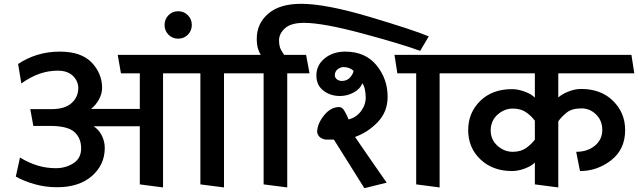

<svg xmlns="http://www.w3.org/2000/svg" viewBox="-20 -968 3350 1008"><path d="M530 -191Q530 -103 462.5 -44Q395 15 279 15Q219 15 162 -1Q105 -17 63 -41L85 -141Q131 -113 177 -99Q223 -85 273 -85Q325 -85 365.5 -111Q406 -137 406 -189Q406 -243 370.5 -275Q335 -307 242 -307H155L139 -395H249Q321 -395 356 -427Q391 -459 391 -505Q391 -542 363 -569.5Q335 -597 283 -597Q234 -597 188 -581Q142 -565 92 -530Q88 -555 83.5 -581Q79 -607 75 -632Q121 -663 176 -680Q231 -697 294 -697Q407 -697 461.5 -639.5Q516 -582 516 -507Q516 -476 499.5 -446Q483 -416 458 -396H714V-583H615L598 -680H1255L1272 -583H1156V16L1032 0V-583H836V16L714 0V-305H472Q500 -286 515 -255.5Q530 -225 530 -191Z M915 -765Q885 -765 864.5 -786Q844 -807 844 -837Q844 -867 864.5 -888Q885 -909 915 -909Q946 -909 966.5 -888Q987 -867 987 -837Q987 -807 966.5 -786Q946 -765 915 -765Z M2186 -701Q2085 -738 1880 -793Q1675 -848 1576 -848Q1508 -848 1476.5 -820Q1445 -792 1445 -756Q1445 -725 1455.5 -706Q1466 -687 1472 -680H1587L1605 -583H1488V16L1364 0V-583H1266L1250 -680H1349Q1342 -690 1335 -711Q1328 -732 1328 -765Q1328 -844 1388 -896Q1448 -948 1561 -948Q1690 -948 1920 -879.5Q2150 -811 2231 -777Z M2165 0V-583H2066L2051 -680H2389L2405 -583H2288V16ZM1738 -574Q1738 -559 1749.5 -551Q1761 -543 1774 -543Q1803 -543 1819 -562.5Q1835 -582 1836 -596Q1826 -606 1812 -611Q1798 -616 1782 -616Q1763 -614 1750.5 -602.5Q1738 -591 1738 -574ZM1733 -235H1697Q1677 -235 1662.5 -245.5Q1648 -256 1645 -274Q1645 -317 1680.5 -361.5Q1716 -406 1761 -406Q1777 -406 1790 -383Q1803 -360 1810 -341Q1850 -351 1875 -384Q1900 -417 1900 -457Q1900 -475 1896 -496.5Q1892 -518 1882 -531Q1871 -501 1837 -482.5Q1803 -464 1765 -464Q1714 -464 1677.5 -492.5Q1641 -521 1641 -572Q1641 -626 1684.5 -661.5Q1728 -697 1792 -697Q1898 -697 1956.5 -625.5Q2015 -554 2015 -460Q2015 -382 1964 -328Q1913 -274 1844 -249Q1885 -189 1926.5 -129Q1968 -69 2010 -9Q1981 -2 1951.5 5.5Q1922 13 1893 20Z M2668 -70Q2567 -70 2502.5 -131Q2438 -192 2438 -285Q2438 -376 2501 -438Q2564 -500 2668 -500Q2700 -500 2736 -486.5Q2772 -473 2788 -455V-583H2399L2383 -680H3295L3310 -583H2911V-456Q2927 -472 2962 -486.5Q2997 -501 3031 -501Q3135 -501 3198.5 -438.5Q3262 -376 3262 -285Q3262 -184 3189 -127Q3116 -70 3025 -70L3005 -171Q3064 -171 3103 -203Q3142 -235 3142 -286Q3142 -335 3109.5 -367Q3077 -399 3033 -399Q2982 -399 2954 -376Q2926 -353 2911 -331V16L2788 0V-115Q2772 -97 2736 -83.5Q2700 -70 2668 -70ZM2556 -284Q2556 -235 2591.5 -203Q2627 -171 2672 -171Q2715 -171 2743.5 -192Q2772 -213 2788 -235V-334Q2772 -357 2743.5 -377.5Q2715 -398 2672 -398Q2628 -398 2592.5 -366.5Q2557 -335 2556 -284Z"/></svg>

Font: Palanquin SemiBold
Style: Regular
Weight: 600
Designer: Pria Ravichandran
Version: Version 1.0.4